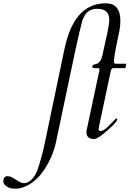

<svg xmlns="http://www.w3.org/2000/svg" viewBox="-208 -823 780 1155"><path d="M385.3 -45.9Q385.3 -34.7 396 -34.7Q414.6 -34.7 437.5 -57.6L491.7 -111.8L498.5 -104.5Q492.7 -86.4 439 -39.1Q380.4 13.2 358.9 13.2Q312 13.2 312 -27.8Q312 -33.7 313.5 -41L389.6 -397.9Q390.1 -399.9 390.1 -401.4V-404.8Q390.1 -413.1 383.3 -413.1H360.4Q347.7 -413.1 347.7 -421.9Q347.7 -431.2 354.7 -433.6Q361.8 -436 366.7 -437Q371.6 -438 378.4 -440.7Q385.3 -443.4 395 -457Q404.8 -470.7 410.2 -499.5Q415.5 -528.3 424.8 -567.4Q434.1 -606.4 439 -630.9Q449.2 -682.1 449.2 -698.2Q449.2 -714.4 446.3 -726.8Q443.4 -739.3 435.5 -749Q417.5 -770 377.4 -770Q323.7 -770 300.8 -728.5Q293.9 -715.8 288.1 -702.1Q271.5 -641.6 245.6 -521.5L129.4 29.3Q110.4 120.6 54.7 202.6Q10.7 268.1 -51.8 296.9Q-84.5 312 -111.3 312Q-138.2 312 -150.1 307.6Q-162.1 303.2 -170.9 296.4Q-188 282.7 -188 269Q-188 236.8 -162.6 236.8Q-145 236.8 -123 251.2Q-101.1 265.6 -88.6 272.2Q-76.2 278.8 -62.7 278.8Q-49.3 278.8 -37.4 272Q-25.4 265.1 -15.6 254.4Q3.4 234.4 16.6 202.1Q42.5 126.5 63 30.3L178.2 -521Q210.9 -680.7 284.7 -749Q343.3 -803.2 428.2 -803.2Q516.1 -803.2 516.1 -697.8Q516.1 -666 510.3 -637.7Q504.4 -609.4 499.3 -585Q494.1 -560.5 489.3 -535.2Q477.5 -474.1 477.1 -456.8Q476.6 -439.5 488.3 -439.5H551.8L546.4 -413.1H475.1Q461.9 -413.1 458.5 -396L391.1 -78.6Q388.7 -68.4 387.7 -62.3Q386.7 -56.2 386 -52.7Q385.3 -49.3 385.3 -47.9Z"/></svg>

Font: Cardo-Italic
Style: Italic
Weight: 400
Italic angle: -12°
Designer: David J. Perry
Foundry: David J. Perry
Version: Version 0.991